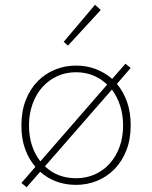

<svg xmlns="http://www.w3.org/2000/svg" viewBox="-20 -766 640 808"><path d="M300 12Q212 12 149 -43L92 22L70 4L129 -64Q101 -96 85.5 -139.5Q70 -183 70 -238Q70 -298 88.5 -345Q107 -392 138.5 -424Q170 -456 211.5 -473Q253 -490 300 -490Q344 -490 382.5 -475.5Q421 -461 452 -434L508 -498L530 -480L472 -413Q499 -381 514.5 -337.5Q530 -294 530 -238Q530 -179 511.5 -132.5Q493 -86 461.5 -54Q430 -22 388.5 -5Q347 12 300 12ZM102 -238Q102 -192 114.5 -154Q127 -116 150 -87L431 -410Q405 -435 372 -448.5Q339 -462 300 -462Q257 -462 221 -445.5Q185 -429 158.5 -399.5Q132 -370 117 -328.5Q102 -287 102 -238ZM300 -16Q343 -16 379 -32Q415 -48 441.5 -77.5Q468 -107 483 -147.5Q498 -188 498 -238Q498 -283 485.5 -321.5Q473 -360 451 -389L169 -66Q222 -16 300 -16ZM266 -574 248 -590 380 -746 404 -724Z"/></svg>

Font: Source Code Pro ExtraLight
Style: Regular
Weight: 200
Monospace: yes
Designer: Paul D. Hunt, Teo Tuominen
Foundry: Adobe Systems Incorporated
Version: Version 2.030;PS 1.000;hotconv 16.6.51;makeotf.lib2.5.65220